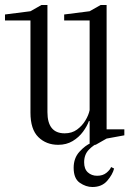

<svg xmlns="http://www.w3.org/2000/svg" viewBox="-24 -570 544 769"><path d="M379 -550H403V-52H474V-28L403 -15L359 10H335V-85H332Q325 -65 308.5 -42.5Q292 -20 267 -5Q242 10 209 10Q161 10 129.5 -21Q98 -52 98 -119V-488H-4V-512L98 -525L142 -550H166V-121Q166 -36 235 -36Q264 -36 284.5 -51Q305 -66 318 -87.5Q331 -109 335 -129V-488H233V-512L335 -525ZM346 179Q320 179 295.5 162Q271 145 271 102Q271 63 294.5 37.5Q318 12 340 3H370Q351 10 332 29.5Q313 49 313 80Q313 107 328 120.5Q343 134 365 134Q388 134 402.5 122Q417 110 421 99L433 105Q427 129 405.5 154Q384 179 346 179Z"/></svg>

Font: Xanh Mono
Style: Regular
Weight: 400
Monospace: yes
Designer: Lam Bao, Duy Dao
Foundry: Yellow Type Foundry
Version: Version 3.101; ttfautohint (v1.8.3)